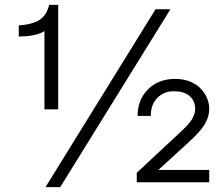

<svg xmlns="http://www.w3.org/2000/svg" viewBox="-20 -749 909 789"><path d="M839.8 -50.8V0H606H542V-39.1L691.4 -178.2Q696.8 -183.1 709.5 -195.1Q722.2 -207 726.6 -211.2Q731 -215.3 740.5 -224.9Q750 -234.4 753.4 -238.5Q756.8 -242.7 763.2 -250.7Q769.5 -258.8 771.7 -263.9Q773.9 -269 777.1 -276.4Q780.3 -283.7 781.2 -290.5Q782.2 -297.4 782.2 -305.2Q779.8 -337.4 757.6 -355.7Q735.4 -374 693.8 -374Q653.8 -374 626.7 -346.9Q599.6 -319.8 599.6 -272.5H545.4Q545.4 -338.9 588.1 -381.8Q630.9 -424.8 700.2 -424.8Q733.9 -424.8 761.2 -413.6Q788.6 -402.3 805.4 -384.3Q822.3 -366.2 831.1 -345Q839.8 -323.7 839.8 -302.7Q839.8 -280.8 832 -260.5Q824.2 -240.2 810.3 -222.4Q796.4 -204.6 780.5 -188.7Q764.6 -172.9 745.1 -154.8Q743.7 -153.8 742.7 -153.1Q741.7 -152.3 740.5 -151.1Q739.3 -149.9 738.3 -148.9L630.9 -50.8ZM57.1 -644.5Q116.2 -648.9 144 -668.2Q171.9 -687.5 182.1 -729H219.2V-299.8H162.6V-621.1Q127 -599.1 57.1 -599.1ZM619.1 -710.9H680.2L227.5 20H167Z"/></svg>

Font: Miedinger*
Style: Book
Weight: 400
Version: Version 001.000